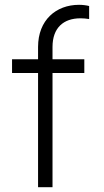

<svg xmlns="http://www.w3.org/2000/svg" viewBox="-20 -777 430 797"><path d="M138 0H198V-474H330V-531H198V-582C198 -662 244 -701 314 -701C323 -701 340 -700 350 -698V-752C339 -755 323 -757 308 -757C213 -757 138 -694 138 -582V-531H30V-474H138Z"/></svg>

Font: Mluvka Light
Style: Regular
Weight: 300
Designer: Modified by Jiří Krblich, Original typeface by Gumpita Rahayu
Foundry: Gumpita Rahayu & Jiří Krblich
Version: Version 2.000;Glyphs 3.1.1 (3134)